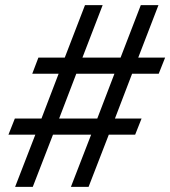

<svg xmlns="http://www.w3.org/2000/svg" viewBox="-20 -730 665 750"><path d="M39 0 118 -204H13L38 -267H142L209 -442H106L130 -505H233L312 -710H381L302 -505H451L530 -710H599L520 -505H625L600 -442H496L429 -267H533L508 -204H405L326 0H257L336 -204H187L108 0ZM211 -267H360L427 -442H278Z"/></svg>

Font: Livvic
Style: Italic
Weight: 400
Italic angle: -10°
Designer: Jacques Le Bailly, Baron von Fonthausen
Version: Version 1.001; ttfautohint (v1.8.2)